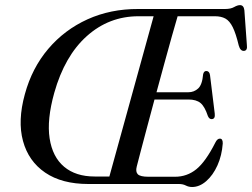

<svg xmlns="http://www.w3.org/2000/svg" viewBox="-20 -736 1008 768"><path d="M696 0H333.5Q227.5 0 160.8 -45.5Q94 -91 72 -172Q50 -253 79.5 -359.5Q108 -464 173 -540.5Q238 -617 330.2 -658.8Q422.5 -700.5 533 -700H880Q903 -700 916.5 -707.8Q930 -715.5 940 -715.5Q955 -715.5 957.5 -695L967.5 -556Q970.5 -534 956.5 -532.5Q941.5 -531 935 -554Q923.5 -602 911 -627.2Q898.5 -652.5 881.5 -661.8Q864.5 -671 840 -671H690.5Q681 -639.5 667.5 -591Q654 -542.5 638 -484.5Q622 -426.5 606 -367H733.5Q756 -367 772.5 -382Q789 -397 792.5 -439Q795.5 -452 805 -452Q817.5 -452 820 -436L839 -281.5Q841.5 -260 827 -259.5Q817 -259 811.5 -272Q799 -310 782 -324Q765 -338 733.5 -338H598Q582 -279 567.8 -225.2Q553.5 -171.5 542.8 -130.8Q532 -90 527 -70Q521.5 -49 531.2 -39Q541 -29 574 -29H680Q728 -29 765.2 -59Q802.5 -89 841.5 -166Q849 -181.5 859.5 -181.5Q871.5 -181.5 871 -162Q867.5 -114 849.8 -74.5Q832 -35 805 -11.5Q778 12 748.5 12Q735 12 723.2 6Q711.5 0 696 0ZM197 -364.5Q167 -257 178.5 -182.5Q190 -108 236.5 -69Q283 -30 358.5 -30H417.5L594.5 -671H534Q416 -671 327.2 -591.5Q238.5 -512 197 -364.5Z"/></svg>

Font: Fraunces 144pt Soft
Style: Italic
Weight: 400
Italic angle: -16°
Version: Version 1.000;[b76b70a41]